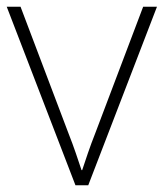

<svg xmlns="http://www.w3.org/2000/svg" viewBox="-20 -550 486 570"><path d="M204 0 0 -530H41L183 -155Q196 -122 205 -95.5Q214 -69 222 -45H224Q232 -69 241 -95.5Q250 -122 263 -155L405 -530H446L242 0Z"/></svg>

Font: Noto Sans ExtraLight
Style: Regular
Weight: 200
Designer: Monotype Design Team
Foundry: Monotype Imaging Inc.
Version: Version 2.007